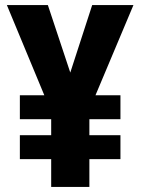

<svg xmlns="http://www.w3.org/2000/svg" viewBox="-20 -734 552 754"><path d="M256 -449 168 -714H7L154 -360H58V-266H181V-203H58V-109H181V0H331V-109H453V-203H331V-266H453V-360H355L504 -714H342Z"/></svg>

Font: Noto Sans Myanmar UI Condensed ExtraBold
Style: Regular
Weight: 800
Width: 3
Designer: Monotype Design Team
Foundry: Monotype Imaging Inc.
Version: Version 2.103